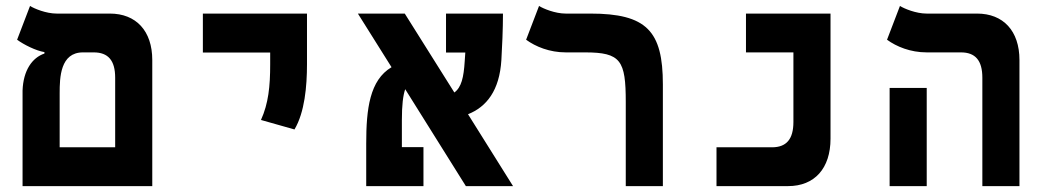

<svg xmlns="http://www.w3.org/2000/svg" viewBox="-20 -632 3556 652"><path d="M56.6 0H497.1V-428.2C497.1 -527.3 441.9 -585.9 353 -585.9H172.4C136.7 -585.9 96.7 -602.5 82 -611.8L38.1 -497.1C60.5 -480.5 102.5 -459.5 130.9 -455.1V-450.2C88.9 -436 59.1 -392.6 56.6 -324.7ZM261.7 -454.1H298.3C347.2 -454.1 371.1 -426.8 371.1 -368.2V-131.8H182.6V-315.4C182.6 -368.7 184.6 -454.1 261.7 -454.1Z M980 -192.4C1014.6 -250.5 1022.5 -338.4 1022.5 -414.1V-585.9H668.9V-453.6H897.5V-414.1C897.5 -338.4 891.6 -280.8 866.2 -224.6Z M1562 0H1722.2L1569.3 -244.1C1632.3 -269 1676.3 -324.7 1682.6 -428.2C1685.1 -469.2 1688 -534.2 1688 -585.9H1494.6V-453.6H1560.1C1559.6 -443.8 1558.6 -434.1 1558.1 -424.3C1554.7 -369.1 1546.9 -335.4 1522.9 -317.9L1354.5 -585.9H1195.3L1309.6 -403.8C1235.4 -359.9 1223.6 -262.2 1223.6 -144.5V0H1418V-132.3H1344.7V-224.1C1344.7 -274.9 1348.6 -307.6 1356 -329.1Z M2231 -345.2C2231 -526.9 2175.8 -585.9 1984.4 -585.9H1900.9C1865.2 -585.9 1825.2 -602.5 1810.5 -611.8L1766.6 -497.1C1798.8 -473.6 1846.2 -454.1 1901.4 -454.1H1966.3C2088.4 -454.1 2105 -426.8 2105 -285.2V0H2231Z M2413.1 0H2656.2C2746.1 0 2800.3 -60.1 2800.3 -161.1V-585.9H2513.2V-454.1H2674.3V-217.8C2674.3 -159.2 2650.4 -131.8 2601.6 -131.8H2413.1Z M3315.9 0H3441.9V-428.2C3441.9 -527.3 3386.7 -585.9 3297.9 -585.9H3126.5C3090.8 -585.9 3050.8 -602.5 3036.1 -611.8L2992.2 -497.1C3024.4 -473.6 3071.8 -454.1 3127 -454.1H3243.2C3292 -454.1 3315.9 -426.8 3315.9 -368.2ZM3001 0H3127V-333.5H3001Z"/></svg>

Font: CaskaydiaCove Nerd Font
Style: Bold
Weight: 700
Designer: Aaron Bell
Foundry: Saja Typeworks
Version: Version 2111.1;Nerd Fonts 2.3.0